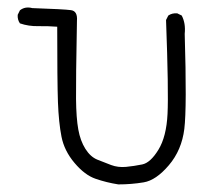

<svg xmlns="http://www.w3.org/2000/svg" viewBox="-20 -487 540 503"><path d="M290 -3.9Q258.8 -8.8 230.5 -18.6Q202.1 -28.3 175.3 -60.1Q148.4 -91.8 141.1 -128.9Q133.8 -166 131.8 -219.2Q129.9 -272.5 129.9 -417Q105.5 -418.9 80.1 -418.5Q54.7 -418 32.2 -425.8Q25.4 -435.5 26.4 -448.2L32.2 -460Q45.9 -470.7 64.5 -465.8Q148.4 -462.9 166 -460.4Q183.6 -458 181.6 -432.6Q178.7 -277.3 179.2 -227.5Q179.7 -177.7 185.1 -147.9Q190.4 -118.2 203.6 -97.2Q216.8 -76.2 234.9 -68.8Q252.9 -61.5 271 -54.7Q289.1 -47.9 310.1 -49.8Q331.1 -51.8 352.5 -56.2Q374 -60.5 395 -94.7Q416 -128.9 418.9 -188.5Q421.9 -248 415 -434.6L420.9 -446.3Q430.7 -453.1 444.3 -452.1L456.1 -446.3Q466.8 -425.8 463.9 -398.4Q469.7 -205.1 462.9 -149.4Q456.1 -93.8 422.4 -54.2Q388.7 -14.6 356.4 -9.3Q324.2 -3.9 290 -3.9Z"/></svg>

Font: JasonHandwriting1
Style: Regular
Weight: 400
Version: Version 1.48.20